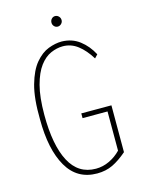

<svg xmlns="http://www.w3.org/2000/svg" viewBox="-116 -821 670 899"><g transform="rotate(-15 219.0 -371.5)"><path d="M242 10Q145 10 96.5 -74Q48 -158 48 -304Q46 -406 64 -470Q82 -534 111.5 -569Q141 -604 175 -617Q209 -630 240 -630Q290 -629 326.5 -601Q363 -573 386 -529L371 -513Q344 -557 311.5 -582Q279 -607 239 -607Q210 -607 180.5 -594Q151 -581 127 -549Q103 -517 88 -461Q73 -405 73 -319Q73 -172 115 -92.5Q157 -13 242 -13Q276 -13 307.5 -28Q339 -43 363 -68V-258H242V-281H388V-54Q351 -22 317.5 -6Q284 10 242 10ZM241 -702Q231 -702 224 -709.5Q217 -717 217 -727Q217 -738 224 -745.5Q231 -753 241 -753Q251 -753 258.5 -745.5Q266 -738 266 -727Q266 -717 258.5 -709.5Q251 -702 241 -702Z"/></g></svg>

Font: Inconsolata SemiCondensed ExtraLight
Style: Regular
Weight: 200
Width: 4
Monospace: yes
Designer: Raph Levien, Cyreal, Brenton Simpson
Foundry: Raph Levien, Cyreal, Google
Version: Version 3.100; ttfautohint (v1.8.4.7-5d5b)